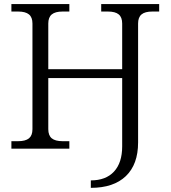

<svg xmlns="http://www.w3.org/2000/svg" viewBox="-20 -720 826 930"><path d="M213.9 -94.2Q213.9 -64 230.7 -50Q247.6 -36.1 283.2 -36.1H315.9V0H35.2V-36.1H67.9Q103.5 -36.1 120.4 -50Q137.2 -64 137.2 -94.2V-606Q137.2 -636.2 120.4 -650.1Q103.5 -664.1 67.9 -664.1H35.2V-700.2H315.9V-664.1H283.2Q247.6 -664.1 230.7 -650.1Q213.9 -636.2 213.9 -606V-384.8H571.8V-606Q571.8 -636.2 555.2 -650.1Q538.6 -664.1 502.9 -664.1H470.2V-700.2H751V-664.1H717.8Q682.1 -664.1 665.5 -650.1Q648.9 -636.2 648.9 -606V-29.8Q648.9 76.2 589.6 133.1Q530.3 189.9 419.9 189.9V153.8Q492.7 153.8 532.2 111.1Q571.8 68.4 571.8 -11.2V-341.8H213.9Z"/></svg>

Font: LT Superior Serif
Style: Regular
Weight: 400
Designer: Daniel Lyons
Foundry: LyonsType
Version: Version 2.120;FEAKit 1.0